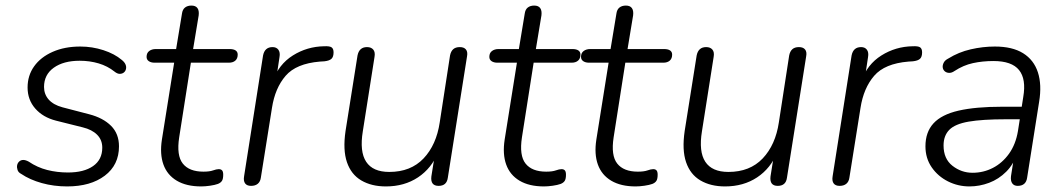

<svg xmlns="http://www.w3.org/2000/svg" viewBox="-20 -661 3819 689"><path d="M221 8Q173 8 130 -4Q87 -16 56 -37Q46 -42 43 -51Q40 -60 41.5 -68Q43 -76 49 -81.5Q55 -87 63.5 -87Q72 -87 83 -81Q114 -60 149.5 -51Q185 -42 224 -42Q281 -42 314 -65Q347 -88 347 -131Q347 -159 328.5 -177.5Q310 -196 277 -204L181 -228Q134 -240 106.5 -271.5Q79 -303 79 -347Q79 -390 102.5 -423Q126 -456 169 -475Q212 -494 268 -494Q311 -494 351 -481Q391 -468 417 -446Q427 -438 430.5 -429.5Q434 -421 432 -413Q430 -405 424 -400.5Q418 -396 409.5 -396Q401 -396 391 -404Q366 -424 334 -433.5Q302 -443 266 -443Q208 -443 173 -418Q138 -393 138 -349Q138 -323 154.5 -304Q171 -285 204 -276L300 -251Q350 -238 378.5 -209.5Q407 -181 407 -136Q407 -69 356 -30.5Q305 8 221 8Z M702 8Q649 8 614.5 -12.5Q580 -33 566.5 -70.5Q553 -108 561 -160L605 -436H535Q522 -436 514 -441.5Q506 -447 506 -457Q506 -471 515.5 -478Q525 -485 539 -485H612L633 -612Q635 -627 644 -634Q653 -641 667 -641Q682 -641 688.5 -632Q695 -623 693 -606L673 -485H804Q818 -485 825.5 -480Q833 -475 833 -465Q833 -451 824.5 -443.5Q816 -436 801 -436H665L623 -168Q613 -103 636 -74Q659 -45 710 -45Q732 -45 744.5 -49.5Q757 -54 765 -54Q773 -54 777 -49.5Q781 -45 781 -34Q781 -19 776.5 -12Q772 -5 762 -1Q751 3 733.5 5.5Q716 8 702 8Z M881 6Q866 6 859.5 -3Q853 -12 856 -29L924 -462Q927 -477 935.5 -484.5Q944 -492 958 -492Q972 -492 979 -482.5Q986 -473 983 -456L970 -370H959Q980 -430 1031 -462Q1082 -494 1143 -495Q1163 -496 1170 -491Q1177 -486 1177 -473Q1177 -457 1169.5 -450Q1162 -443 1144 -441L1128 -440Q1043 -433 1005 -389Q967 -345 956 -274L916 -23Q914 -9 905 -1.5Q896 6 881 6Z M1365 8Q1313 8 1276.5 -13.5Q1240 -35 1225 -79Q1210 -123 1220 -191L1263 -462Q1266 -477 1274.5 -484.5Q1283 -492 1297 -492Q1312 -492 1319.5 -483Q1327 -474 1324 -457L1282 -190Q1270 -117 1294 -80.5Q1318 -44 1377 -44Q1454 -44 1500 -92.5Q1546 -141 1558 -222L1595 -462Q1598 -477 1606.5 -484.5Q1615 -492 1630 -492Q1645 -492 1652 -483.5Q1659 -475 1656 -459L1587 -23Q1583 6 1554 6Q1539 6 1532.5 -2.5Q1526 -11 1528 -28L1543 -122L1553 -116Q1529 -57 1480 -24.5Q1431 8 1365 8Z M1932 8Q1879 8 1844.5 -12.5Q1810 -33 1796.5 -70.5Q1783 -108 1791 -160L1835 -436H1765Q1752 -436 1744 -441.5Q1736 -447 1736 -457Q1736 -471 1745.5 -478Q1755 -485 1769 -485H1842L1863 -612Q1865 -627 1874 -634Q1883 -641 1897 -641Q1912 -641 1918.5 -632Q1925 -623 1923 -606L1903 -485H2034Q2048 -485 2055.5 -480Q2063 -475 2063 -465Q2063 -451 2054.5 -443.5Q2046 -436 2031 -436H1895L1853 -168Q1843 -103 1866 -74Q1889 -45 1940 -45Q1962 -45 1974.5 -49.5Q1987 -54 1995 -54Q2003 -54 2007 -49.5Q2011 -45 2011 -34Q2011 -19 2006.5 -12Q2002 -5 1992 -1Q1981 3 1963.5 5.5Q1946 8 1932 8Z M2261 8Q2208 8 2173.5 -12.5Q2139 -33 2125.5 -70.5Q2112 -108 2120 -160L2164 -436H2094Q2081 -436 2073 -441.5Q2065 -447 2065 -457Q2065 -471 2074.5 -478Q2084 -485 2098 -485H2171L2192 -612Q2194 -627 2203 -634Q2212 -641 2226 -641Q2241 -641 2247.5 -632Q2254 -623 2252 -606L2232 -485H2363Q2377 -485 2384.5 -480Q2392 -475 2392 -465Q2392 -451 2383.5 -443.5Q2375 -436 2360 -436H2224L2182 -168Q2172 -103 2195 -74Q2218 -45 2269 -45Q2291 -45 2303.5 -49.5Q2316 -54 2324 -54Q2332 -54 2336 -49.5Q2340 -45 2340 -34Q2340 -19 2335.5 -12Q2331 -5 2321 -1Q2310 3 2292.5 5.5Q2275 8 2261 8Z M2582 8Q2530 8 2493.5 -13.5Q2457 -35 2442 -79Q2427 -123 2437 -191L2480 -462Q2483 -477 2491.5 -484.5Q2500 -492 2514 -492Q2529 -492 2536.5 -483Q2544 -474 2541 -457L2499 -190Q2487 -117 2511 -80.5Q2535 -44 2594 -44Q2671 -44 2717 -92.5Q2763 -141 2775 -222L2812 -462Q2815 -477 2823.5 -484.5Q2832 -492 2847 -492Q2862 -492 2869 -483.5Q2876 -475 2873 -459L2804 -23Q2800 6 2771 6Q2756 6 2749.5 -2.5Q2743 -11 2745 -28L2760 -122L2770 -116Q2746 -57 2697 -24.5Q2648 8 2582 8Z M2993 6Q2978 6 2971.5 -3Q2965 -12 2968 -29L3036 -462Q3039 -477 3047.5 -484.5Q3056 -492 3070 -492Q3084 -492 3091 -482.5Q3098 -473 3095 -456L3082 -370H3071Q3092 -430 3143 -462Q3194 -494 3255 -495Q3275 -496 3282 -491Q3289 -486 3289 -473Q3289 -457 3281.5 -450Q3274 -443 3256 -441L3240 -440Q3155 -433 3117 -389Q3079 -345 3068 -274L3028 -23Q3026 -9 3017 -1.5Q3008 6 2993 6Z M3459 8Q3418 8 3382 -10Q3346 -28 3323.5 -60.5Q3301 -93 3301 -136Q3301 -187 3330 -218.5Q3359 -250 3420 -264Q3481 -278 3576 -278H3657L3650 -233H3590Q3505 -233 3456 -224.5Q3407 -216 3386.5 -195Q3366 -174 3366 -139Q3366 -91 3398 -66Q3430 -41 3470 -41Q3509 -41 3543 -58.5Q3577 -76 3601 -109.5Q3625 -143 3633 -191L3652 -313Q3663 -377 3637 -409.5Q3611 -442 3545 -442Q3506 -442 3471.5 -434.5Q3437 -427 3405 -406Q3395 -399 3385.5 -399.5Q3376 -400 3370 -405.5Q3364 -411 3363 -419Q3362 -427 3366.5 -436Q3371 -445 3383 -451Q3420 -474 3463.5 -484Q3507 -494 3550 -494Q3613 -494 3651.5 -470Q3690 -446 3704.5 -401.5Q3719 -357 3709 -296L3666 -24Q3664 -9 3655.5 -1.5Q3647 6 3632 6Q3619 6 3612.5 -3Q3606 -12 3608 -29L3622 -118L3631 -113Q3618 -72 3591 -45Q3564 -18 3529.5 -5Q3495 8 3459 8Z"/></svg>

Font: Nunito ExtraLight Light
Style: Italic
Weight: 300
Italic angle: -9°
Version: Version 3.602